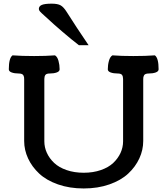

<svg xmlns="http://www.w3.org/2000/svg" viewBox="-20 -1041 941 1074"><path d="M475.6 -788.1H421.4Q382.8 -817.4 327.4 -865Q272 -912.6 254.9 -929.2Q244.6 -939 227.5 -954.1Q210.4 -969.2 203.9 -976.6Q197.3 -983.9 197.3 -990.7Q197.3 -1006.3 213.6 -1013.4Q230 -1020.5 269 -1020.5Q302.7 -1020.5 319.3 -1011Q335.9 -1001.5 352.5 -975.1Q405.8 -890.6 475.6 -788.1ZM668.5 -250.5V-599.1Q668.5 -613.8 662.6 -621.8Q656.7 -629.9 637.7 -629.9Q615.2 -629.9 599.1 -635.7Q583 -641.6 583 -653.3Q583 -678.2 589.4 -700.9Q595.7 -723.6 608.9 -731.4Q658.7 -727.5 725.6 -727.5Q795.4 -727.5 846.2 -731.4Q867.2 -716.8 867.2 -653.3Q867.2 -641.6 851.1 -635.7Q835 -629.9 812.5 -629.9Q801.8 -629.9 794.9 -627.2Q788.1 -624.5 785.4 -619.1Q782.7 -613.8 782 -609.6Q781.2 -605.5 781.2 -598.1V-252.4Q781.2 -202.1 759.5 -155Q737.8 -107.9 697.3 -70.1Q656.7 -32.2 592 -9.5Q527.3 13.2 448.2 13.2Q369.1 13.2 304.4 -9.5Q239.7 -32.2 199.2 -70.1Q158.7 -107.9 137 -155Q115.2 -202.1 115.2 -252.4V-598.1Q115.2 -605.5 114.5 -609.6Q113.8 -613.8 111.1 -619.1Q108.4 -624.5 101.6 -627.2Q94.7 -629.9 84 -629.9Q61.5 -629.9 45.4 -635.7Q29.3 -641.6 29.3 -653.3Q29.3 -716.8 50.3 -731.4Q101.1 -727.5 170.9 -727.5Q237.8 -727.5 287.6 -731.4Q300.8 -723.6 307.1 -700.9Q313.5 -678.2 313.5 -653.3Q313.5 -641.6 297.4 -635.7Q281.2 -629.9 258.8 -629.9Q239.7 -629.9 233.9 -621.8Q228 -613.8 228 -599.1V-250.5Q228 -216.8 242.2 -185.8Q256.3 -154.8 283 -129.6Q309.6 -104.5 352.5 -89.6Q395.5 -74.7 448.2 -74.7Q501 -74.7 543.9 -89.6Q586.9 -104.5 613.5 -129.6Q640.1 -154.8 654.3 -185.8Q668.5 -216.8 668.5 -250.5Z"/></svg>

Font: Coustard
Style: Regular
Weight: 400
Foundry: vernon adams
Version: Version 1.000